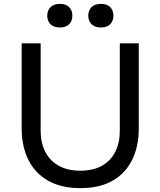

<svg xmlns="http://www.w3.org/2000/svg" viewBox="-20 -954 829 992"><path d="M395 18Q296 18 228.5 -20.5Q161 -59 126.5 -128.5Q92 -198 92 -290V-730H190V-278Q190 -217 213.5 -170.5Q237 -124 283 -98Q329 -72 395 -72Q461 -72 506.5 -97.5Q552 -123 575.5 -169.5Q599 -216 599 -278V-730H697V-290Q697 -198 663 -128.5Q629 -59 562 -20.5Q495 18 395 18ZM289 -812Q258 -812 241 -829Q224 -846 224 -873Q224 -900 241 -917Q258 -934 289 -934Q321 -934 337.5 -917Q354 -900 354 -873Q354 -846 337.5 -829Q321 -812 289 -812ZM501 -812Q470 -812 453 -829Q436 -846 436 -873Q436 -900 453 -917Q470 -934 501 -934Q533 -934 549.5 -917Q566 -900 566 -873Q566 -846 549.5 -829Q533 -812 501 -812Z"/></svg>

Font: SVN-Sora Variable
Style: Regular
Weight: 400
Designer: Jonathan Barnbrook, Julián Moncada
Foundry: Barnbrook Fonts
Version: Version 2.000 - Viet hoa boi STYLEno.1 Fonts